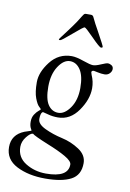

<svg xmlns="http://www.w3.org/2000/svg" viewBox="-117 -703 644 954"><g transform="rotate(10 205.5 -225.5)"><path d="M219 -629 225 -638Q230 -646 237 -646H263Q273 -646 277 -636Q291 -606 310 -573Q348 -504 348 -499Q348 -494 340 -494Q332 -494 290.5 -536.5Q249 -579 243 -579Q237 -579 188.5 -537Q140 -495 133.5 -495Q127 -495 127 -497.5Q127 -500 137 -513Q147 -526 160.5 -544Q174 -562 183 -574.5Q192 -587 199.5 -598Q207 -609 211 -616Q215 -623 219 -629ZM38 -16Q52 -21 62 -24Q72 -27 72 -28.5Q72 -30 69 -34Q60 -48 60 -70.5Q60 -93 70 -108Q80 -123 89.5 -130.5Q99 -138 99 -140Q99 -142 88.5 -151.5Q78 -161 67 -190Q56 -219 56 -269.5Q56 -320 97.5 -373.5Q139 -427 205 -427Q228 -427 265 -414Q302 -401 316 -401Q330 -401 355 -412Q380 -423 388.5 -423Q397 -423 406.5 -417Q416 -411 416 -399Q416 -387 406 -376.5Q396 -366 380 -366Q364 -366 346 -370Q328 -374 326 -374Q314 -374 314 -365Q314 -363 318 -352Q332 -321 332 -287Q332 -231 291.5 -173Q251 -115 189 -115Q162 -115 139 -121.5Q116 -128 113.5 -128Q111 -128 108 -126Q100 -117 100 -91.5Q100 -66 140 -47Q180 -28 227.5 -17.5Q275 -7 315 19.5Q355 46 355 87Q355 147 309.5 171Q264 195 179.5 195Q95 195 35.5 164.5Q-24 134 -24 71.5Q-24 9 38 -16ZM31 61Q31 114 76.5 142Q122 170 179 170Q291 170 291 105Q291 88 255.5 67.5Q220 47 162 24Q91 -5 82 -14Q69 -14 50 10Q31 34 31 61ZM201 -401Q169 -401 142.5 -360.5Q116 -320 116 -257.5Q116 -195 135.5 -166.5Q155 -138 187 -138Q219 -138 246.5 -177.5Q274 -217 274 -278Q274 -339 253.5 -370Q233 -401 201 -401Z"/></g></svg>

Font: Sorts Mill Goudy
Style: Italic
Weight: 400
Italic angle: -7.40001°
Version: Version 003.101